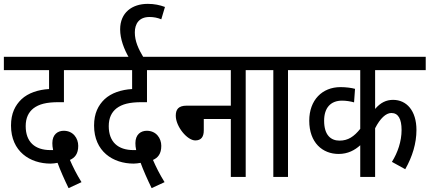

<svg xmlns="http://www.w3.org/2000/svg" viewBox="-20 -916 2224 994"><path d="M335 58 402 27C377 -13 357 -53 342 -88C367 -99 385 -119 385 -161C385 -200 359 -239 310 -239C280 -239 251 -221 251 -175C251 -166 252 -151 255 -139C250 -139 246 -139 241 -139C161 -139 113 -181 113 -263C113 -306 128 -335 153 -355C182 -377 220 -387 284 -387H311V-553H442V-622H0V-553H234V-455C179 -452 126 -435 91 -402C59 -371 37 -330 37 -266C37 -132 135 -69 242 -69C254 -69 267 -71 278 -73C291 -37 313 13 335 58Z M765 58 832 27C807 -13 787 -53 772 -88C797 -99 815 -119 815 -161C815 -200 789 -239 740 -239C710 -239 681 -221 681 -175C681 -166 682 -151 685 -139C680 -139 676 -139 671 -139C591 -139 543 -181 543 -263C543 -306 558 -335 583 -355C612 -377 650 -387 714 -387H741V-553H872V-622H430V-553H664V-455C609 -452 556 -435 521 -402C489 -371 467 -330 467 -266C467 -132 565 -69 672 -69C684 -69 697 -71 708 -73C721 -37 743 13 765 58Z M649 -615H725C696 -663 678 -703 678 -748C678 -793 700 -828 754 -828C776 -828 796 -824 815 -816L834 -880C807 -890 779 -896 745 -896C664 -896 602 -851 602 -764C602 -714 622 -661 649 -615Z M860 -622V-553H1175V-369H947C903 -369 890 -349 890 -317C890 -261 949 -189 991 -189C1021 -189 1035 -207 1035 -241V-300H1175V0H1252V-553H1336V-622Z M1471 -553H1555V-622H1323V-553H1395V0H1471Z M2184 -553V-622H1543V-553H1845V-249C1813 -209 1782 -188 1738 -188C1694 -188 1658 -215 1658 -291C1658 -358 1692 -395 1751 -395C1772 -395 1796 -391 1813 -386L1818 -456C1801 -461 1771 -465 1743 -465C1648 -465 1581 -398 1581 -291C1581 -177 1650 -119 1733 -119C1782 -119 1817 -139 1845 -164V0H1922V-252C1948 -303 1978 -331 2006 -331C2042 -331 2059 -300 2059 -243C2059 -184 2039 -126 2009 -78L2078 -40C2115 -105 2136 -174 2136 -243C2136 -343 2085 -399 2015 -399C1980 -399 1950 -385 1922 -352V-553Z"/></svg>

Font: Noto Sans Condensed
Style: Regular
Weight: 400
Width: 3
Designer: Monotype Design Team
Foundry: Monotype Imaging Inc.
Version: Version 2.013